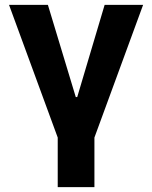

<svg xmlns="http://www.w3.org/2000/svg" viewBox="-20 -566 626 790"><path d="M217.5 204.1V0L17.2 -545.9H177.1L291.8 -166.6H297.7L410.5 -545.9H568.8L368.5 0V204.1Z"/></svg>

Font: GitLab Sans
Style: Regular
Weight: 400
Designer: Rasmus Andersson
Foundry: Modifications by GitLab B.V., manufactured by rsms
Version: Version 4.000;git-c8fb6b7